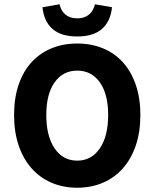

<svg xmlns="http://www.w3.org/2000/svg" viewBox="-20 -868 724 900"><path d="M342 12Q276 12 221.5 -11.5Q167 -35 128 -79Q89 -123 67.5 -186Q46 -249 46 -329Q46 -409 67.5 -471.5Q89 -534 128 -576.5Q167 -619 221.5 -641.5Q276 -664 342 -664Q408 -664 462.5 -641.5Q517 -619 556 -576Q595 -533 616.5 -470.5Q638 -408 638 -329Q638 -249 616.5 -186Q595 -123 556 -79Q517 -35 462.5 -11.5Q408 12 342 12ZM342 -115Q409 -115 448 -172.5Q487 -230 487 -329Q487 -427 448 -482Q409 -537 342 -537Q275 -537 236 -482Q197 -427 197 -329Q197 -230 236 -172.5Q275 -115 342 -115ZM342 -697Q267 -697 226.5 -732Q186 -767 179 -834L259 -848Q266 -817 287 -799.5Q308 -782 342 -782Q376 -782 397 -799.5Q418 -817 425 -848L505 -834Q498 -767 457.5 -732Q417 -697 342 -697Z"/></svg>

Font: TT Toshiba Sans
Style: Bold
Weight: 700
Designer: Paul D. Hunt
Foundry: Toshiba Corporation
Version: Version 2.020;PS 2.000;hotconv 1.0.86;makeotf.lib2.5.63406